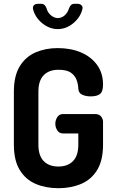

<svg xmlns="http://www.w3.org/2000/svg" viewBox="-20 -984 604 1010"><path d="M287 6Q221 6 168 -16.5Q115 -39 84 -89.5Q53 -140 53 -223V-502Q53 -585 84 -635.5Q115 -686 167.5 -708.5Q220 -731 283 -731Q353 -731 406.5 -708Q460 -685 491 -642Q522 -599 522 -539Q522 -502 506 -489.5Q490 -477 457 -477Q431 -477 412 -486Q393 -495 392 -518Q391 -542 382.5 -564.5Q374 -587 352.5 -602Q331 -617 287 -617Q238 -617 210 -588.5Q182 -560 182 -502V-223Q182 -165 210 -136.5Q238 -108 287 -108Q336 -108 364 -136.5Q392 -165 392 -223V-282H311Q292 -282 281.5 -298Q271 -314 271 -333Q271 -352 281.5 -368Q292 -384 311 -384H481Q501 -384 511.5 -371.5Q522 -359 522 -342V-223Q522 -140 491 -89.5Q460 -39 406.5 -16.5Q353 6 287 6ZM284 -831Q240 -831 202.5 -861.5Q165 -892 154 -935Q151 -949 158.5 -956.5Q166 -964 180 -964H196Q208 -964 214.5 -957.5Q221 -951 225 -940Q231 -917 248.5 -903Q266 -889 284 -889Q304 -889 320 -903Q336 -917 343 -940Q347 -951 353.5 -957.5Q360 -964 372 -964H388Q401 -964 409 -956Q417 -948 413 -934Q402 -892 365 -861.5Q328 -831 284 -831Z"/></svg>

Font: Dosis
Style: Bold
Weight: 700
Designer: EdgarTolentino, PabloImpallari, IginoMarini
Foundry: EdgarTolentino, PabloImpallari, IginoMarini
Version: Version 3.001; ttfautohint (v1.8.2)